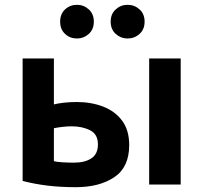

<svg xmlns="http://www.w3.org/2000/svg" viewBox="-20 -767 844 798"><path d="M295 11Q232 11 178 4.5Q124 -2 74 -15V-524H204V-333Q219 -337 244 -340Q269 -343 300 -343Q359 -343 408.5 -324Q458 -305 487.5 -265.5Q517 -226 517 -164Q517 -72 455 -30.5Q393 11 295 11ZM600 0V-524H731V0ZM287 -91Q333 -91 360 -109Q387 -127 387 -167Q387 -209 354.5 -225.5Q322 -242 278 -242Q259 -242 238 -239.5Q217 -237 204 -234V-97Q216 -94 239 -92.5Q262 -91 287 -91ZM510 -607Q482 -607 461 -626Q440 -645 440 -677Q440 -709 461 -728Q482 -747 510 -747Q539 -747 560 -728Q581 -709 581 -677Q581 -645 560 -626Q539 -607 510 -607ZM300 -607Q271 -607 250.5 -626Q230 -645 230 -677Q230 -709 250.5 -728Q271 -747 300 -747Q328 -747 349 -728Q370 -709 370 -677Q370 -645 349 -626Q328 -607 300 -607Z"/></svg>

Font: Ubuntu Sans
Style: Bold
Weight: 700
Designer: Dalton Maag Ltd
Foundry: Dalton Maag Ltd
Version: Version 1.006; ttfautohint (v1.8.4.7-5d5b)